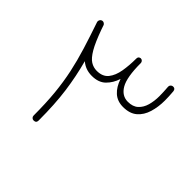

<svg xmlns="http://www.w3.org/2000/svg" viewBox="-149 -777 969 969"><g transform="rotate(45 335.5 -292.5)"><path d="M200.2 17.6Q192.9 17.6 187.7 12.5Q182.6 7.3 182.6 0Q182.6 -87.9 175.8 -158Q168.9 -228 155.5 -290.5Q142.1 -353 122.1 -417.7Q102.1 -482.4 75.7 -559.6Q73.2 -566.4 76.7 -573.5Q80.1 -580.6 86.9 -583Q91.3 -584.5 96.2 -583.5Q100.6 -582.5 104 -579.6Q108.4 -576.7 109.9 -571.8Q113.8 -560.1 117.2 -550.3Q142.1 -481 162.8 -445.6Q183.6 -410.2 204.1 -397.5Q224.6 -384.8 248.5 -384.8Q290 -384.8 310.8 -410.9Q331.5 -437 338.6 -479.2Q345.7 -521.5 345.7 -569.3V-569.8Q345.7 -584 358.4 -586.4Q358.4 -586.4 358.9 -586.4Q360.4 -586.9 360.8 -586.9Q360.8 -586.9 361.3 -586.9Q368.2 -586.9 373 -581.8Q377.9 -576.7 377.9 -569.8Q377.9 -469.2 402.3 -427.2Q426.8 -385.3 469.7 -385.3Q504.9 -385.3 525.1 -403.8Q545.4 -422.4 554 -452.6Q562.5 -482.9 562.5 -518.1Q562.5 -545.9 559.6 -583Q559.1 -590.3 564.2 -595.7Q569.3 -601.1 576.2 -601.6Q592.8 -602.5 594.7 -585.4Q597.7 -550.3 597.7 -522.5Q597.7 -476.1 585.7 -436.5Q573.7 -397 546.1 -373.3Q518.6 -349.6 471.2 -349.6Q430.2 -349.6 403.3 -373.8Q376.5 -397.9 362.3 -440.9Q349.6 -401.4 322.8 -375.2Q295.9 -349.1 248.5 -349.1Q203.1 -349.1 171.4 -377Q194.3 -292 206.3 -204.3Q218.3 -116.7 218.3 0Q218.3 17.6 200.2 17.6Z"/></g></svg>

Font: Mikhak-FD ExtraLight
Style: Regular
Weight: 200
Designer: Amin Abedi
Version: Version 3.2